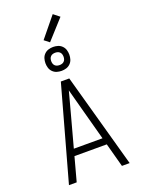

<svg xmlns="http://www.w3.org/2000/svg" viewBox="-199 -1198 948 1284"><g transform="rotate(-20 275.0 -556.0)"><path d="M59 0 245 -670H305L491 0H436L390 -170H160L114 0ZM377 -218 315 -447Q305 -484 295 -521.5Q285 -559 275 -596Q265 -559 255 -521.5Q245 -484 235 -447L173 -218ZM275 -735Q258 -735 241.5 -740Q225 -745 212.5 -757.5Q200 -770 195 -786.5Q190 -803 190 -820Q190 -837 195 -853.5Q200 -870 212.5 -882.5Q225 -895 241.5 -900Q258 -905 275 -905Q292 -905 308.5 -900Q325 -895 337.5 -882.5Q350 -870 355 -853.5Q360 -837 360 -820Q360 -803 355 -786.5Q350 -770 337.5 -757.5Q325 -745 308.5 -740Q292 -735 275 -735ZM275 -776Q284 -776 292.5 -778.5Q301 -781 307.5 -787.5Q314 -794 316.5 -802.5Q319 -811 319 -820Q319 -829 316.5 -837.5Q314 -846 307.5 -852.5Q301 -859 292.5 -861.5Q284 -864 275 -864Q266 -864 257.5 -861.5Q249 -859 242.5 -852.5Q236 -846 233.5 -837.5Q231 -829 231 -820Q231 -811 233.5 -802.5Q236 -794 242.5 -787.5Q249 -781 257.5 -778.5Q266 -776 275 -776ZM267 -941 231 -969 348 -1112 391 -1078Z"/></g></svg>

Font: Lode Dark Term
Style: Regular
Weight: 400
Monospace: yes
Designer: Belleve Invis
Foundry: Belleve Invis
Version: Version 29.2.0